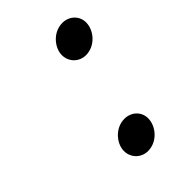

<svg xmlns="http://www.w3.org/2000/svg" viewBox="-136 -467 514 514"><g transform="rotate(-45 121.0 -209.5)"><path d="M196 -412C160 -412 134 -379 134 -352C134 -326 154 -306 180 -306C215 -306 242 -338 242 -368C242 -393 222 -412 196 -412ZM132 -113C96 -113 70 -80 70 -53C70 -27 90 -7 116 -7C151 -7 178 -39 178 -69C178 -94 158 -113 132 -113Z"/></g></svg>

Font: Libertinus Serif
Style: Italic
Weight: 400
Italic angle: -12°
Designer: Philipp H. Poll, Khaled Hosny
Foundry: Caleb Maclennan
Version: Version 7.050;RELEASE